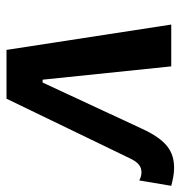

<svg xmlns="http://www.w3.org/2000/svg" viewBox="-2 -568 569 606"><g transform="rotate(90 283.0 -264.5)"><path d="M480 -391C493 -418 506 -426 524 -426C533 -426 542 -423 549 -419L566 -520C547 -525 528 -529 510 -529C455 -529 421 -503 386 -428L240 -114H231L189 -520H57L137 0H291Z"/></g></svg>

Font: Fixel Text 20240404 SemiBold
Style: Italic
Weight: 600
Width: 4
Italic angle: -10°
Designer: AlfaBravo + MacPaw
Foundry: Kyrylo Tkachov, Marchela Mozhyna, Serhii Makarenko, Maria Weinstein, Zakhar Kryvoshyya
Version: Version 1.211;Glyphs 3.2 (3225)